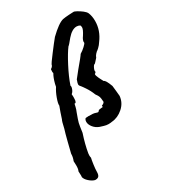

<svg xmlns="http://www.w3.org/2000/svg" viewBox="-213 -756 955 1086"><g transform="rotate(-30 264.5 -213.5)"><path d="M529 -551Q529 -489 489 -436Q479 -420 466.5 -408.5Q454 -397 452 -397Q449 -395 441.5 -386.5Q434 -378 430 -367Q424 -361 415.5 -351Q407 -341 405 -341Q399 -341 391 -324.5Q383 -308 387 -300L382 -294Q374 -293 379 -278.5Q384 -264 391.5 -250Q399 -236 401 -232Q407 -231 414 -219Q421 -207 430 -183Q430 -181 434 -146L437 -114Q433 -71 399.5 -41.5Q366 -12 326 -9Q317 -7 303 -7Q289 -7 273.5 -12Q258 -17 251 -19Q229 -27 214.5 -45Q200 -63 200 -81Q200 -90 204 -97Q205 -100 209 -101.5Q213 -103 213 -102Q219 -102 221.5 -102.5Q224 -103 224 -103L254 -102Q265 -101 273 -98Q281 -95 285 -95Q290 -95 296 -104Q306 -106 313 -106.5Q320 -107 322 -107Q323 -107 323 -116Q322 -117 323 -117Q325 -117 330 -119.5Q335 -122 339 -126.5Q343 -131 341 -137Q340 -155 337 -164.5Q334 -174 322 -190Q311 -219 293.5 -245Q276 -271 269 -278Q266 -283 266 -287Q266 -295 272 -310Q273 -315 275 -317.5Q277 -320 278 -321Q278 -322 309 -360Q359 -419 365 -430Q382 -440 398 -455Q414 -470 414 -475Q412 -481 415.5 -491Q419 -501 428 -513Q437 -527 442 -538Q447 -549 447 -556Q447 -563 444 -570Q433 -576 422 -576Q392 -576 360 -539Q331 -503 327 -502Q304 -472 273 -412.5Q242 -353 225 -303Q229 -296 223 -280.5Q217 -265 207 -258Q208 -252 208 -240Q208 -232 207.5 -227Q207 -222 207 -221Q207 -215 204.5 -210Q202 -205 201 -204Q194 -204 194 -203Q193 -199 190 -185Q187 -171 180 -155Q164 -112 160.5 -97.5Q157 -83 151 -38Q130 25 121 79L120 92Q120 100 122 108Q119 119 115 147.5Q111 176 111 193Q111 213 103.5 221.5Q96 230 79 229Q62 225 43.5 208.5Q25 192 22 176Q23 175 23 167L22 139Q28 129 28 104L27 76Q36 54 36 32Q40 15 53 -36.5Q66 -88 73 -109Q83 -155 88 -162Q101 -203 114 -237Q112 -250 124 -283Q136 -316 151 -338Q154 -356 159.5 -373Q165 -390 170 -400.5Q175 -411 177 -414Q175 -416 175 -423Q175 -434 176 -439Q186 -445 189.5 -451.5Q193 -458 193 -461Q193 -464 230 -513Q267 -562 287 -586Q345 -642 377 -650Q393 -653 416.5 -654.5Q440 -656 448 -656Q453 -657 468.5 -648.5Q484 -640 499 -628.5Q514 -617 519 -606Q529 -582 529 -551Z"/></g></svg>

Font: Caveat
Style: Bold
Weight: 700
Designer: Pablo Impallari
Foundry: Pablo Impallari
Version: Version 1.500; ttfautohint (v1.6)